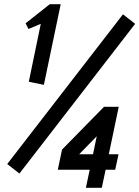

<svg xmlns="http://www.w3.org/2000/svg" viewBox="-20 -786 659 908"><path d="M437.5 -141.6 354.5 -56.6H419.9ZM561.5 -718.3 619.1 -673.3 71.8 34.7 14.2 -10.3ZM273.4 -78.6 471.7 -280.8H541.5L494.6 -56.6H540.5L524.9 16.6H479.5L461.4 102.1H386.2L404.3 16.6H253.4ZM267.1 -766.1 187.5 -384.8 116.2 -399.4 172.9 -673.3 114.7 -648.9 101.1 -675.8 215.3 -766.1Z"/></svg>

Font: Anka/Coder
Style: Italic
Weight: 400
Italic angle: -12°
Monospace: yes
Version: Version 001.100